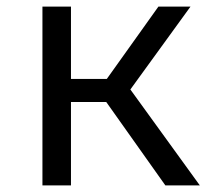

<svg xmlns="http://www.w3.org/2000/svg" viewBox="-20 -560 655 580"><path d="M108.2 0V-540H194.4V-321.5H302.6L458.5 -540H555.4L373.8 -289.7L583.6 0H479.5L301 -251.8H194.4V0Z"/></svg>

Font: FiraCode Nerd Font
Style: Regular
Weight: 400
Designer: Carrois Corporate, Edenspiekermann AG, Nikita Prokopov
Foundry: Carrois Corporate, Edenspiekermann AG, Nikita Prokopov
Version: Version 6.002;Nerd Fonts 2.1.0